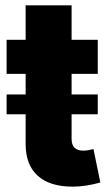

<svg xmlns="http://www.w3.org/2000/svg" viewBox="-20 -696 409 724"><path d="M4.9 -265.1V-339.8H76.7V-417.5H4.9V-545.9H76.7V-675.8H250V-545.9H348.6V-417.5H250V-339.8H348.6V-265.1H250V-171.9Q250 -127.9 294.4 -127.9Q303.2 -127.9 314.5 -129.9Q325.7 -131.8 332.5 -133.8L358.4 -7.8Q302.7 7.8 254.4 7.8Q167.5 7.8 122.1 -33.4Q76.7 -74.7 76.7 -152.3V-265.1Z"/></svg>

Font: Inter Tight ExtraBold
Style: Regular
Weight: 800
Designer: Rasmus Andersson
Foundry: rsms
Version: Version 3.004; ttfautohint (v1.8.4.7-5d5b)